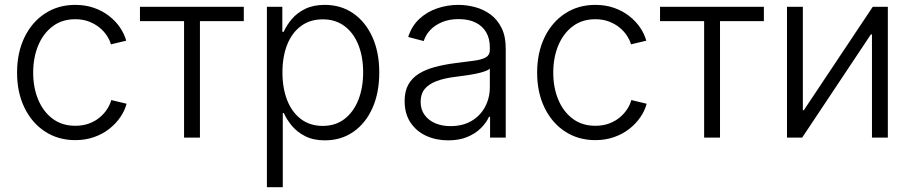

<svg xmlns="http://www.w3.org/2000/svg" viewBox="-20 -567 3757 791"><path d="M290 10.3Q219.7 10.3 165.5 -25.1Q111.3 -60.5 80.8 -123.3Q50.3 -186 50.3 -267.6Q50.3 -350.1 80.8 -413.1Q111.3 -476.1 165.5 -511.5Q219.7 -546.9 290 -546.9Q332 -546.9 366.9 -534.7Q401.9 -522.5 429 -501.5Q456.1 -480.5 474.1 -454.1Q492.2 -427.7 500 -399.4L437 -384.3Q432.1 -401.9 420.2 -420.2Q408.2 -438.5 389.6 -453.6Q371.1 -468.8 346.2 -478.3Q321.3 -487.8 290 -487.8Q235.4 -487.8 196.5 -458.3Q157.7 -428.7 137.2 -379.2Q116.7 -329.6 116.7 -267.6Q116.7 -206.5 137.2 -157Q157.7 -107.4 196.5 -78.1Q235.4 -48.8 290 -48.8Q321.8 -48.8 347.2 -58.3Q372.6 -67.9 391.1 -83.5Q409.7 -99.1 421.6 -117.9Q433.6 -136.7 438.5 -154.8L501.5 -139.6Q494.1 -111.3 475.8 -84.5Q457.5 -57.6 430.2 -36.1Q402.8 -14.6 367.4 -2.2Q332 10.3 290 10.3Z M738.3 0V-480H556.6V-539.1H984.4V-480H803.7V0Z M1079.6 204.1V-539.1H1143.1V-436H1148.9Q1160.6 -462.9 1182.1 -488.3Q1203.6 -513.7 1237.1 -530.3Q1270.5 -546.9 1317.9 -546.9Q1384.8 -546.9 1435.3 -512Q1485.8 -477.1 1514.2 -414.3Q1542.5 -351.6 1542.5 -268.6Q1542.5 -184.6 1514.4 -121.8Q1486.3 -59.1 1435.8 -23.9Q1385.3 11.2 1318.4 11.2Q1271.5 11.2 1238 -5.6Q1204.6 -22.5 1183.1 -48.1Q1161.6 -73.7 1149.4 -101.1H1145V204.1ZM1309.6 -48.3Q1362.3 -48.3 1399.4 -76.9Q1436.5 -105.5 1456.3 -155.5Q1476.1 -205.6 1476.1 -269Q1476.1 -332.5 1456.5 -381.8Q1437 -431.2 1399.7 -459.2Q1362.3 -487.3 1309.6 -487.3Q1257.3 -487.3 1220 -459.7Q1182.6 -432.1 1163.1 -382.8Q1143.6 -333.5 1143.6 -269Q1143.6 -204.1 1163.1 -154.3Q1182.6 -104.5 1220 -76.4Q1257.3 -48.3 1309.6 -48.3Z M1826.2 11.2Q1776.9 11.2 1736.1 -7.3Q1695.3 -25.9 1671.1 -62.3Q1647 -98.6 1647 -150.9Q1647 -191.4 1662.4 -218.8Q1677.7 -246.1 1705.8 -263.4Q1733.9 -280.8 1772.2 -291Q1810.5 -301.3 1856.9 -307.1Q1902.8 -313 1934.1 -317.1Q1965.3 -321.3 1981.7 -330.8Q1998 -340.3 1998 -360.4V-372.1Q1998 -408.2 1982.9 -434.1Q1967.8 -460 1939.2 -474.1Q1910.6 -488.3 1869.6 -488.3Q1830.6 -488.3 1801 -475.8Q1771.5 -463.4 1752.4 -443.1Q1733.4 -422.9 1725.6 -397.9L1661.6 -414.6Q1676.3 -460 1707.5 -489Q1738.8 -518.1 1780.8 -532.5Q1822.8 -546.9 1868.7 -546.9Q1902.8 -546.9 1937.5 -537.6Q1972.2 -528.3 2000.5 -507.6Q2028.8 -486.8 2046.1 -452.4Q2063.5 -418 2063.5 -367.7V0H1999V-85.9H1994.6Q1983.4 -61 1960.9 -38.8Q1938.5 -16.6 1905 -2.7Q1871.6 11.2 1826.2 11.2ZM1835.9 -47.4Q1886.2 -47.4 1922.6 -68.8Q1959 -90.3 1978.5 -127Q1998 -163.6 1998 -207.5V-284.2Q1991.2 -277.8 1975.3 -272.5Q1959.5 -267.1 1938.7 -262.9Q1918 -258.8 1896.5 -255.9Q1875 -252.9 1856.4 -250.5Q1811.5 -245.1 1779.3 -233.2Q1747.1 -221.2 1730 -200.7Q1712.9 -180.2 1712.9 -147.9Q1712.9 -116.2 1729 -93.8Q1745.1 -71.3 1772.9 -59.3Q1800.8 -47.4 1835.9 -47.4Z M2432.6 10.3Q2362.3 10.3 2308.1 -25.1Q2253.9 -60.5 2223.4 -123.3Q2192.9 -186 2192.9 -267.6Q2192.9 -350.1 2223.4 -413.1Q2253.9 -476.1 2308.1 -511.5Q2362.3 -546.9 2432.6 -546.9Q2474.6 -546.9 2509.5 -534.7Q2544.4 -522.5 2571.5 -501.5Q2598.6 -480.5 2616.7 -454.1Q2634.8 -427.7 2642.6 -399.4L2579.6 -384.3Q2574.7 -401.9 2562.7 -420.2Q2550.8 -438.5 2532.2 -453.6Q2513.7 -468.8 2488.8 -478.3Q2463.9 -487.8 2432.6 -487.8Q2377.9 -487.8 2339.1 -458.3Q2300.3 -428.7 2279.8 -379.2Q2259.3 -329.6 2259.3 -267.6Q2259.3 -206.5 2279.8 -157Q2300.3 -107.4 2339.1 -78.1Q2377.9 -48.8 2432.6 -48.8Q2464.4 -48.8 2489.7 -58.3Q2515.1 -67.9 2533.7 -83.5Q2552.2 -99.1 2564.2 -117.9Q2576.2 -136.7 2581.1 -154.8L2644 -139.6Q2636.7 -111.3 2618.4 -84.5Q2600.1 -57.6 2572.8 -36.1Q2545.4 -14.6 2510 -2.2Q2474.6 10.3 2432.6 10.3Z M2880.9 0V-480H2699.2V-539.1H3127V-480H2946.3V0Z M3637.7 0H3572.3V-425.3H3567.9L3284.7 0H3222.2V-539.1H3287.6V-112.8H3291.5L3575.7 -539.1H3637.7Z"/></svg>

Font: Inter 18pt Light
Style: Regular
Weight: 300
Designer: Rasmus Andersson
Foundry: rsms
Version: Version 4.001;git-66647c0bb